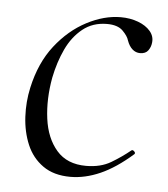

<svg xmlns="http://www.w3.org/2000/svg" viewBox="-39 -435 423 484"><g transform="rotate(5 172.5 -193.0)"><path d="M156 13Q114 13 86.5 -6.5Q59 -26 45.5 -58Q32 -90 30 -128Q28 -166 36 -202Q50 -266 84 -309.5Q118 -353 162 -376Q206 -399 248 -399Q272 -399 292 -391.5Q312 -384 323 -371Q334 -358 332 -342Q331 -331 324.5 -322Q318 -313 304 -313Q293 -313 284.5 -320.5Q276 -328 271 -342Q268 -353 255 -366Q242 -379 215 -379Q179 -379 153.5 -358.5Q128 -338 112.5 -305Q97 -272 89 -232Q79 -177 85.5 -128Q92 -79 118.5 -48.5Q145 -18 193 -18Q230 -18 256 -33.5Q282 -49 304 -67Q307 -69 311 -65Q315 -61 312 -58Q270 -21 231.5 -4Q193 13 156 13Z"/></g></svg>

Font: Cormorant Light
Style: Italic
Weight: 300
Italic angle: -10°
Designer: Christian Thalmann (Catharsis Fonts)
Foundry: Catharsis Fonts
Version: Version 4.000